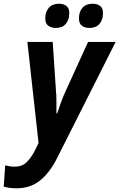

<svg xmlns="http://www.w3.org/2000/svg" viewBox="-92 -771 641 1031"><path d="M-2 240Q-26 240 -42.5 237.5Q-59 235 -72 231L-64 117Q-52 120 -39.5 122Q-27 124 -13 124Q26 124 50 101Q74 78 94 40L115 -3L55 -546H191L208 -291Q211 -260 211 -225Q211 -190 211 -162H215Q224 -188 235 -219.5Q246 -251 261 -283L381 -546H529L214 79Q174 158 122 199Q70 240 -2 240ZM389 -621Q363 -621 347.5 -633Q332 -645 332 -673Q332 -708 351 -729.5Q370 -751 406 -751Q429 -751 445 -739.5Q461 -728 461 -701Q461 -665 442.5 -643Q424 -621 389 -621ZM209 -621Q183 -621 167 -633Q151 -645 151 -673Q151 -708 170.5 -729.5Q190 -751 225 -751Q248 -751 264 -739.5Q280 -728 280 -701Q280 -665 261.5 -643Q243 -621 209 -621Z"/></svg>

Font: Noto Sans SemiCondensed
Style: Bold Italic
Weight: 700
Width: 4
Italic angle: -12°
Designer: Monotype Design Team
Foundry: Monotype Imaging Inc.
Version: Version 2.013; ttfautohint (v1.8.4.7-5d5b)